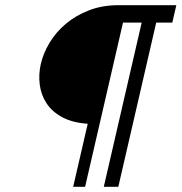

<svg xmlns="http://www.w3.org/2000/svg" viewBox="-20 -720 700 740"><path d="M582.1 -633H644.1L659.6 -700H436.6C394.6 -700 356.6 -693.3 322.5 -680C288.4 -666.7 258.7 -649.3 233.5 -628C208.2 -606.7 187.5 -582.5 171.2 -555.5C155 -528.5 143.7 -501.3 137.4 -474C131.3 -447.3 129.8 -420.8 133.1 -394.5C136.3 -368.2 145 -344.2 159 -322.5C173 -300.8 193.1 -282.8 219.5 -268.5C245.8 -254.2 278.7 -245.7 318.1 -243L262 0H308L454.1 -633H526.1L380 0H436Z"/></svg>

Font: Cabin Condensed
Style: Regular
Weight: 400
Italic angle: -13°
Designer: Pablo Impallari
Foundry: Pablo Impallari. www.impallari.com Igino Marini. www.ikern.com
Version: Version 1.006